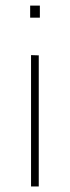

<svg xmlns="http://www.w3.org/2000/svg" viewBox="-20 -674 253 694"><path d="M124.1 -610.2V-653.8H89V-610.2ZM120.1 0V-473.9L92.2 -474.8V0Z"/></svg>

Font: Arad-VF Thin Dots1
Style: Regular
Weight: 100
Designer: Mohammad Darvishi
Version: Version 1.000;August 30, 2024;FontCreator 15.0.0.2992 64-bit